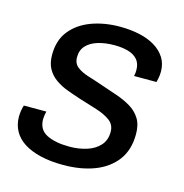

<svg xmlns="http://www.w3.org/2000/svg" viewBox="-87 -619 684 712"><g transform="rotate(15 255.0 -263.0)"><path d="M216.4 12Q167.4 12 129.3 2.9Q91.2 -6.2 65 -23Q38.8 -39.9 25.5 -64.4Q12.2 -89 12.2 -119Q12.2 -130.6 14.2 -142.3Q16.2 -153.9 19.2 -163.2H105.5Q103.6 -155 102.4 -147Q101.2 -138.9 101.2 -133.2Q101.2 -92.7 134.2 -76.2Q167.3 -59.6 221.1 -59.6Q257.4 -59.6 287.8 -69.3Q318.2 -79 336.8 -99.4Q355.5 -119.9 355.5 -152.1Q355.5 -179.3 334.9 -194.6Q314.2 -209.9 281.9 -220Q249.6 -230.2 214.3 -241Q188.1 -249.5 162.4 -259Q136.7 -268.5 116.3 -282.9Q95.8 -297.2 83.7 -318.8Q71.6 -340.4 71.6 -372.5Q71.6 -428.6 101 -465.1Q130.4 -501.6 179.7 -519.8Q229 -538 288.6 -538Q329.2 -538 363.8 -530.4Q398.4 -522.8 423.8 -507.3Q449.2 -491.8 463.5 -469Q477.8 -446.3 477.8 -416Q477.8 -403.2 475.5 -391.8Q473.2 -380.4 471.8 -374.8H385.8Q387.3 -381.6 387.8 -387.4Q388.3 -393.3 388.3 -398.1Q388.3 -423.4 375.1 -438.4Q361.9 -453.4 339 -459.9Q316.1 -466.4 286.1 -466.4Q251.1 -466.4 223.3 -457.9Q195.4 -449.4 179.3 -432.1Q163.2 -414.7 163.2 -387.8Q163.2 -363.5 180.1 -350.4Q197.1 -337.3 224.1 -329.1Q251.1 -320.9 282.4 -309.9Q311.8 -300 340.9 -290.1Q370 -280.1 394.6 -265.6Q419.2 -251 433.9 -227.8Q448.5 -204.5 448.5 -168.6Q448.5 -107.3 418.4 -67.5Q388.2 -27.7 336.1 -7.8Q284.1 12 216.4 12Z"/></g></svg>

Font: Archivo Variable SemiBold
Style: Italic
Weight: 600
Italic angle: -10°
Designer: Hector Gatti
Foundry: Omnibus-Type
Version: Version 2.001